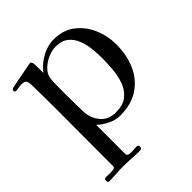

<svg xmlns="http://www.w3.org/2000/svg" viewBox="-197 -672 1003 1003"><g transform="rotate(-45 304.0 -171.0)"><path d="M467 -286Q467 -320 463 -357.5Q459 -395 446 -428Q433 -461 407 -481.5Q381 -502 336 -502Q309 -502 278.5 -488.5Q248 -475 225.5 -452Q203 -429 200 -399Q198 -368 198 -336Q198 -304 198 -272Q198 -244 198.5 -215.5Q199 -187 200 -158Q203 -107 233 -71.5Q263 -36 318 -36Q370 -36 400 -59.5Q430 -83 444.5 -121Q459 -159 463 -202.5Q467 -246 467 -286ZM570 -285Q570 -207 542 -144Q514 -81 458.5 -44.5Q403 -8 320 -8Q288 -8 254.5 -24.5Q221 -41 198 -63V150Q198 164 209.5 166Q221 168 231 168Q240 168 249 167Q258 166 267 166Q280 166 280 179Q280 194 265 194Q234 194 203 192Q172 190 141 190Q115 190 89.5 192Q64 194 38 194Q31 194 29.5 189Q28 184 28 180Q28 166 42 166Q50 166 58 166.5Q66 167 74 167Q81 167 94.5 165Q108 163 108 153Q108 49 108.5 -56Q109 -161 109 -265Q109 -312 108.5 -358Q108 -404 107 -450Q106 -472 99 -480.5Q92 -489 69 -489Q59 -489 49 -486.5Q39 -484 29 -484Q18 -484 18 -494Q18 -503 27 -506Q29 -507 45 -510Q61 -513 83.5 -517.5Q106 -522 128 -526Q150 -530 165 -533Q180 -536 181 -536Q189 -536 192 -526Q194 -520 194.5 -504.5Q195 -489 195 -473.5Q195 -458 195 -450Q223 -487 266.5 -511.5Q310 -536 357 -536Q426 -536 473.5 -499.5Q521 -463 545.5 -405.5Q570 -348 570 -285Z"/></g></svg>

Font: Kaisei HarunoUmi
Style: Regular
Weight: 400
Designer: Font-Kai, 金井和夫
Foundry: KAZUO KANAI
Version: Version 5.003